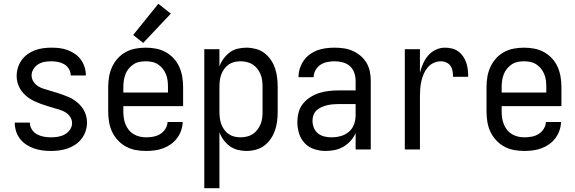

<svg xmlns="http://www.w3.org/2000/svg" viewBox="-20 -790 3040 1015"><path d="M249 8Q272 8 294.5 5Q317 2 338.5 -5.5Q360 -13 379 -26Q398 -39 412 -57.5Q426 -76 433 -98Q440 -120 440 -143Q440 -160 435.5 -177Q431 -194 422.5 -209Q414 -224 401.5 -236.5Q389 -249 375 -259Q361 -269 345 -276Q329 -283 312.5 -289Q296 -295 279.5 -300Q263 -305 246.5 -310Q230 -315 213 -320Q196 -325 181.5 -334Q167 -343 157 -358.5Q147 -374 147 -391Q147 -409 157 -425Q167 -441 182.5 -450.5Q198 -460 216 -463Q234 -466 252 -466Q269 -466 287 -462.5Q305 -459 320 -450Q335 -441 344.5 -425Q354 -409 354 -391H434Q434 -391 434 -391Q434 -391 434 -391Q434 -413 427.5 -434.5Q421 -456 408 -474Q395 -492 377 -504.5Q359 -517 338 -525Q317 -533 295.5 -535.5Q274 -538 252 -538Q229 -538 207 -535Q185 -532 164 -524Q143 -516 125 -503Q107 -490 94 -471.5Q81 -453 74.5 -431.5Q68 -410 68 -388Q68 -371 72.5 -354Q77 -337 85.5 -322Q94 -307 106.5 -294Q119 -281 133 -271.5Q147 -262 163 -254.5Q179 -247 195.5 -241Q212 -235 228.5 -230Q245 -225 261.5 -220Q278 -215 295 -210Q312 -205 326.5 -196Q341 -187 351 -172Q361 -157 361 -139Q361 -120 349.5 -104Q338 -88 321.5 -79Q305 -70 286.5 -67Q268 -64 249 -64Q230 -64 211 -67.5Q192 -71 175.5 -80Q159 -89 148.5 -105.5Q138 -122 138 -141Q138 -141 138 -141Q138 -141 138 -142H58Q58 -141 58 -141Q58 -141 58 -141Q58 -118 65 -96Q72 -74 86 -56Q100 -38 119 -25.5Q138 -13 159.5 -5.5Q181 2 203.5 5Q226 8 249 8Z M752 8Q775 8 798 5Q821 2 842.5 -6Q864 -14 883 -27.5Q902 -41 916 -59.5Q930 -78 937.5 -100Q945 -122 946 -145H866Q865 -126 854.5 -109Q844 -92 827 -81.5Q810 -71 790.5 -67.5Q771 -64 752 -64Q735 -64 718 -68Q701 -72 686 -81Q671 -90 660.5 -103.5Q650 -117 643.5 -133Q637 -149 634.5 -166Q632 -183 632 -200V-229H948V-330Q948 -357 943.5 -384Q939 -411 928 -436Q917 -461 898 -481.5Q879 -502 855 -515Q831 -528 804 -533Q777 -538 750 -538Q723 -538 696 -533Q669 -528 645 -515Q621 -502 602.5 -481.5Q584 -461 572.5 -436Q561 -411 556.5 -384Q552 -357 552 -330V-200Q552 -173 556.5 -145.5Q561 -118 572.5 -93.5Q584 -69 603 -48.5Q622 -28 646 -15Q670 -2 697 3Q724 8 752 8ZM632 -301V-330Q632 -347 634.5 -364Q637 -381 643 -397Q649 -413 660 -426.5Q671 -440 685 -449.5Q699 -459 716 -462.5Q733 -466 750 -466Q767 -466 784 -462.5Q801 -459 815.5 -449.5Q830 -440 840.5 -426.5Q851 -413 857.5 -397Q864 -381 866 -364Q868 -347 868 -330V-301ZM737 -563 883 -718 817 -770 684 -605Z M1060 205H1140V-91Q1148 -69 1162 -50Q1176 -31 1194.5 -17.5Q1213 -4 1236 2Q1259 8 1282 8Q1307 8 1332 1.5Q1357 -5 1377 -20Q1397 -35 1411.5 -56.5Q1426 -78 1434 -101.5Q1442 -125 1445 -150Q1448 -175 1448 -200V-330Q1448 -355 1445 -380Q1442 -405 1434 -429Q1426 -453 1411.5 -474Q1397 -495 1377 -510Q1357 -525 1332 -531.5Q1307 -538 1282 -538Q1259 -538 1236 -532.5Q1213 -527 1194.5 -513Q1176 -499 1162 -480Q1148 -461 1140 -439V-530H1060ZM1251 -64Q1234 -64 1218 -68Q1202 -72 1188.5 -81.5Q1175 -91 1165 -105Q1155 -119 1149.5 -134.5Q1144 -150 1142 -167Q1140 -184 1140 -200V-330Q1140 -347 1142 -363.5Q1144 -380 1149.5 -395.5Q1155 -411 1165 -425Q1175 -439 1188.5 -448.5Q1202 -458 1218 -462Q1234 -466 1251 -466Q1268 -466 1285 -462Q1302 -458 1316 -449Q1330 -440 1340.5 -426.5Q1351 -413 1357.5 -397Q1364 -381 1366 -364Q1368 -347 1368 -330V-200Q1368 -183 1366 -166Q1364 -149 1357.5 -133.5Q1351 -118 1340.5 -104Q1330 -90 1316 -81Q1302 -72 1285 -68Q1268 -64 1251 -64Z M1701 8Q1726 8 1750 3Q1774 -2 1795.5 -14.5Q1817 -27 1833.5 -45.5Q1850 -64 1860 -86V0H1940V-363Q1940 -388 1935 -412.5Q1930 -437 1917.5 -458Q1905 -479 1886 -495Q1867 -511 1844.5 -521Q1822 -531 1797.5 -534.5Q1773 -538 1749 -538Q1725 -538 1702 -535Q1679 -532 1657.5 -524Q1636 -516 1617 -502Q1598 -488 1585 -469Q1572 -450 1565 -427.5Q1558 -405 1558 -382Q1558 -382 1558 -382Q1558 -382 1558 -382H1638Q1638 -401 1648 -419Q1658 -437 1674 -447.5Q1690 -458 1709.5 -462Q1729 -466 1749 -466Q1770 -466 1791.5 -460.5Q1813 -455 1829 -441Q1845 -427 1852.5 -406Q1860 -385 1860 -363V-312H1769Q1743 -312 1717 -309Q1691 -306 1666.5 -298Q1642 -290 1620 -276Q1598 -262 1581.5 -241.5Q1565 -221 1558.5 -195.5Q1552 -170 1552 -144Q1552 -114 1561 -84.5Q1570 -55 1591 -33Q1612 -11 1641.5 -1.5Q1671 8 1701 8ZM1732 -64Q1713 -64 1694.5 -68.5Q1676 -73 1661 -85Q1646 -97 1639 -115Q1632 -133 1632 -152Q1632 -168 1637.5 -182.5Q1643 -197 1654 -207Q1665 -217 1679.5 -223.5Q1694 -230 1708.5 -233.5Q1723 -237 1738.5 -238.5Q1754 -240 1769 -240H1860V-180Q1860 -156 1851.5 -132.5Q1843 -109 1824 -93Q1805 -77 1781 -70.5Q1757 -64 1732 -64Z M2120 0H2200V-281Q2200 -301 2201.5 -321Q2203 -341 2207.5 -361Q2212 -381 2220 -399.5Q2228 -418 2241 -433.5Q2254 -449 2272.5 -457.5Q2291 -466 2311 -466Q2326 -466 2340 -459.5Q2354 -453 2362 -441Q2370 -429 2372.5 -414Q2375 -399 2375 -384H2455Q2455 -403 2453 -421.5Q2451 -440 2445 -458Q2439 -476 2428.5 -491.5Q2418 -507 2403 -518Q2388 -529 2369.5 -533.5Q2351 -538 2332 -538Q2307 -538 2283.5 -527Q2260 -516 2243.5 -496.5Q2227 -477 2216.5 -453.5Q2206 -430 2200 -405V-530H2120Z M2752 8Q2775 8 2798 5Q2821 2 2842.5 -6Q2864 -14 2883 -27.5Q2902 -41 2916 -59.5Q2930 -78 2937.5 -100Q2945 -122 2946 -145H2866Q2865 -126 2854.5 -109Q2844 -92 2827 -81.5Q2810 -71 2790.5 -67.5Q2771 -64 2752 -64Q2735 -64 2718 -68Q2701 -72 2686 -81Q2671 -90 2660.5 -103.5Q2650 -117 2643.5 -133Q2637 -149 2634.5 -166Q2632 -183 2632 -200V-229H2948V-330Q2948 -357 2943.5 -384Q2939 -411 2928 -436Q2917 -461 2898 -481.5Q2879 -502 2855 -515Q2831 -528 2804 -533Q2777 -538 2750 -538Q2723 -538 2696 -533Q2669 -528 2645 -515Q2621 -502 2602.5 -481.5Q2584 -461 2572.5 -436Q2561 -411 2556.5 -384Q2552 -357 2552 -330V-200Q2552 -173 2556.5 -145.5Q2561 -118 2572.5 -93.5Q2584 -69 2603 -48.5Q2622 -28 2646 -15Q2670 -2 2697 3Q2724 8 2752 8ZM2632 -301V-330Q2632 -347 2634.5 -364Q2637 -381 2643 -397Q2649 -413 2660 -426.5Q2671 -440 2685 -449.5Q2699 -459 2716 -462.5Q2733 -466 2750 -466Q2767 -466 2784 -462.5Q2801 -459 2815.5 -449.5Q2830 -440 2840.5 -426.5Q2851 -413 2857.5 -397Q2864 -381 2866 -364Q2868 -347 2868 -330V-301Z"/></svg>

Font: Iosevka SS09
Style: Regular
Weight: 400
Monospace: yes
Designer: Belleve Invis
Foundry: Belleve Invis
Version: Version 5.2.1; ttfautohint (v1.8.3)